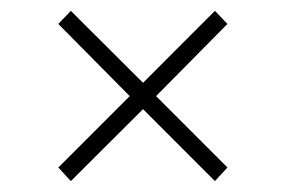

<svg xmlns="http://www.w3.org/2000/svg" viewBox="-20 -497 524 352"><path d="M86.9 -189.9 217.8 -320.8 86.9 -453.1 109.9 -477.1 242.2 -345.2 374 -477.1 397 -453.1 266.1 -320.8 397 -189.9 374 -165 242.2 -296.9 109.9 -165Z"/></svg>

Font: Montserrat Ultra Light
Style: Regular
Weight: 200
Designer: Julieta Ulanovsky
Foundry: Julieta Ulanovsky
Version: Version 3.001;PS 003.001;hotconv 1.0.70;makeotf.lib2.5.58329